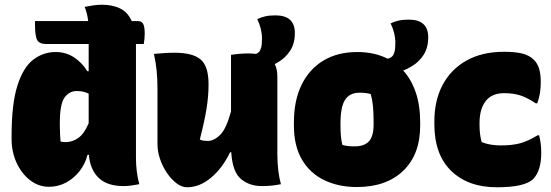

<svg xmlns="http://www.w3.org/2000/svg" viewBox="-20 -779 2330 812"><path d="M215 -559Q260 -559 294.5 -535.5Q329 -512 349 -478H355V-593H173Q148 -593 138 -608.5Q128 -624 128 -677V-690H353Q349 -723 338 -750Q354 -753 373 -756Q392 -759 411 -759Q455 -759 487.5 -743.5Q520 -728 537 -690H562Q579 -690 585.5 -678Q592 -666 592 -636Q592 -626 591 -615Q590 -604 588 -593H555Q555 -588 555 -582V-111Q555 -53 569 0Q552 3 536 5.5Q520 8 503 8Q433 8 397 -27Q361 -62 356 -124H350Q341 -87 317.5 -56.5Q294 -26 260.5 -7.5Q227 11 187 11Q143 11 107 -17Q71 -45 50 -91Q29 -137 29 -191V-204Q29 -339 53.5 -416.5Q78 -494 120.5 -526.5Q163 -559 215 -559ZM236 -181Q241 -179 247 -178.5Q253 -178 258 -178Q286 -178 311 -195.5Q336 -213 355 -258V-383Q333 -394 305 -394Q273 -394 253 -366.5Q233 -339 233 -259V-251Q233 -229 234 -212Q235 -195 236 -181Z M718 -556Q795 -556 828.5 -527.5Q862 -499 862 -423Q862 -371 853 -316.5Q844 -262 825 -189Q833 -185 841.5 -184Q850 -183 859 -183Q885 -183 911 -208.5Q937 -234 957 -308V-547Q976 -550 994.5 -551.5Q1013 -553 1028 -553Q1047 -553 1063 -551Q1070 -554 1075 -559Q1081 -565 1084.5 -578Q1088 -591 1088 -616Q1088 -657 1068 -698Q1084 -706 1102 -710Q1120 -714 1145 -714Q1227 -714 1227 -639Q1227 -595 1207.5 -565Q1188 -535 1158 -517Q1150 -512 1142 -508Q1153 -487 1153 -454V-127Q1153 -90 1157 -57.5Q1161 -25 1168 0Q1149 4 1129 6Q1109 8 1088 8Q1034 8 998.5 -22.5Q963 -53 958 -135H953Q921 -68 872.5 -27.5Q824 13 771 13Q749 13 727 -3.5Q705 -20 686.5 -47Q668 -74 657 -106Q646 -138 646 -169V-401Q646 -445 642.5 -480Q639 -515 631 -551Q652 -553 674 -554.5Q696 -556 718 -556Z M1491 -559Q1563 -559 1619 -531Q1631 -533 1639 -541Q1645 -547 1648.5 -560Q1652 -573 1652 -598Q1652 -639 1632 -680Q1648 -688 1666 -692Q1684 -696 1709 -696Q1791 -696 1791 -621Q1791 -577 1771.5 -547Q1752 -517 1722 -499Q1703 -487 1685 -481Q1719 -444 1738 -389Q1757 -334 1757 -261V-247Q1757 -126 1685.5 -57Q1614 12 1489 12Q1412 12 1351.5 -17Q1291 -46 1257 -104Q1223 -162 1223 -248V-262Q1223 -354 1255.5 -420.5Q1288 -487 1348 -523Q1408 -559 1491 -559ZM1501 -387Q1459 -387 1439.5 -357Q1420 -327 1420 -257V-246Q1420 -221 1422 -201Q1424 -181 1428 -166Q1439 -163 1450.5 -161.5Q1462 -160 1480 -160Q1521 -160 1540.5 -181.5Q1560 -203 1560 -252V-263Q1560 -301 1557.5 -328.5Q1555 -356 1548 -381Q1529 -387 1501 -387Z M2112 -560Q2159 -560 2189 -552.5Q2219 -545 2238 -526Q2253 -511 2260 -488.5Q2267 -466 2267 -430Q2267 -408 2263.5 -385.5Q2260 -363 2252 -342H2246Q2208 -367 2179 -376Q2150 -385 2112 -385Q2060 -385 2034 -351.5Q2008 -318 2008 -258V-249Q2008 -211 2017 -178Q2052 -164 2098 -164Q2146 -164 2179.5 -173Q2213 -182 2254 -207H2260Q2269 -173 2269 -133Q2269 -57 2235 -22Q2200 13 2081 13Q1960 13 1888.5 -56Q1817 -125 1817 -254V-266Q1817 -354 1852 -420Q1887 -486 1953 -523Q2019 -560 2112 -560Z"/></svg>

Font: Recursive Sn Csl St Blk
Style: Regular
Weight: 900
Version: Version 1.079;hotconv 1.0.112;makeotfexe 2.5.65598; ttfautoh